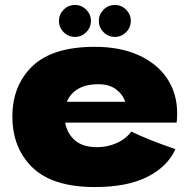

<svg xmlns="http://www.w3.org/2000/svg" viewBox="-20 -745 765 775"><path d="M569 -250H243Q251 -206 282.5 -178.5Q314 -151 372 -151Q414 -151 451 -167.5Q488 -184 510 -214Q577 -181 688 -143Q657 -73 575.5 -31.5Q494 10 363 10Q193 10 111.5 -68.5Q30 -147 30 -275Q30 -400 111 -478Q192 -556 363 -556Q465 -556 540 -522Q615 -488 655 -427.5Q695 -367 695 -289Q695 -263 693 -250ZM250 -334H486Q474 -366 447 -385.5Q420 -405 377 -405Q327 -405 295 -386Q263 -367 250 -334ZM218 -661Q218 -687 237 -706Q256 -725 283 -725Q309 -725 328 -706Q347 -687 347 -661Q347 -634 328 -615Q309 -596 283 -596Q256 -596 237 -615Q218 -634 218 -661ZM379 -661Q379 -687 398 -706Q417 -725 444 -725Q470 -725 489 -706Q508 -687 508 -661Q508 -634 489 -615Q470 -596 444 -596Q417 -596 398 -615Q379 -634 379 -661Z"/></svg>

Font: Dela Gothic One
Style: Regular
Weight: 400
Designer: aratakana
Foundry: aratakana
Version: Version 1.004